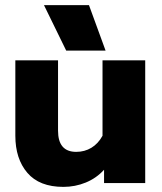

<svg xmlns="http://www.w3.org/2000/svg" viewBox="-20 -716 633 751"><path d="M152 -696H328L393 -518H239ZM40 -185V-480H207V-205Q207 -122 278 -122Q311 -122 337.5 -138Q364 -154 381 -185V-480H548V0H387V-52Q357 -19 315.5 -2Q274 15 228 15Q134 15 87 -40Q40 -95 40 -185Z"/></svg>

Font: Readiness
Style: Bold
Weight: 700
Designer: Katatrad Team
Foundry: CadsonDemak
Version: Version 1.00;January 16, 2020;FontCreator 12.0.0.2550 64-bit